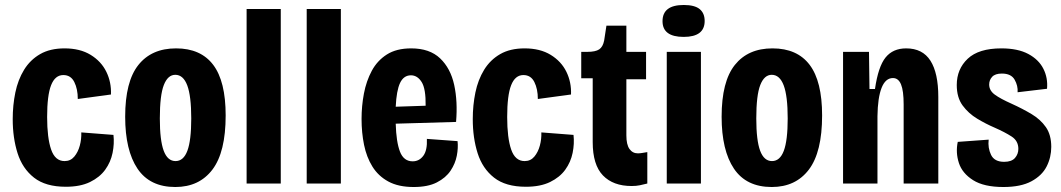

<svg xmlns="http://www.w3.org/2000/svg" viewBox="-20 -736 4257 770"><path d="M244 13Q163 13 116.5 -23.5Q70 -60 50.5 -121.5Q31 -183 31 -258Q31 -314 41.5 -365Q52 -416 76.5 -456Q101 -496 141 -519Q181 -542 239 -542Q301 -542 343.5 -516Q386 -490 406.5 -448Q427 -406 425 -357L292 -339Q292 -379 278 -407Q264 -435 234 -435Q201 -435 185 -394.5Q169 -354 169 -267Q169 -183 185 -136.5Q201 -90 239 -90Q263 -90 278 -108Q293 -126 300 -152Q307 -178 306 -205L435 -195Q439 -160 431.5 -123Q424 -86 402 -55.5Q380 -25 341 -6Q302 13 244 13Z M683 14Q581 14 531.5 -59.5Q482 -133 482 -268Q482 -409 535 -475.5Q588 -542 686 -542Q785 -542 835 -476Q885 -410 885 -273Q885 -126 832 -56Q779 14 683 14ZM684 -90Q716 -90 731.5 -131.5Q747 -173 747 -261Q747 -351 731 -393.5Q715 -436 683 -436Q653 -436 637 -395Q621 -354 621 -261Q621 -173 636.5 -131.5Q652 -90 684 -90Z M969 0V-700H1106V0Z M1210 0V-700H1347V0Z M1639 14Q1578 14 1537.5 -8Q1497 -30 1473.5 -68Q1450 -106 1440 -155Q1430 -204 1430 -259Q1430 -311 1439.5 -361Q1449 -411 1471 -452Q1493 -493 1531.5 -517.5Q1570 -542 1629 -542Q1703 -542 1745 -502Q1787 -462 1801.5 -395.5Q1816 -329 1809 -247L1567 -240Q1569 -167 1584 -128Q1599 -89 1635 -89Q1661 -89 1677.5 -111Q1694 -133 1692 -179L1815 -170Q1818 -143 1812 -111.5Q1806 -80 1787 -51.5Q1768 -23 1732 -4.5Q1696 14 1639 14ZM1628 -434Q1599 -434 1584.5 -403.5Q1570 -373 1567 -308L1687 -312Q1688 -380 1671 -407Q1654 -434 1628 -434Z M2089 13Q2008 13 1961.5 -23.5Q1915 -60 1895.5 -121.5Q1876 -183 1876 -258Q1876 -314 1886.5 -365Q1897 -416 1921.5 -456Q1946 -496 1986 -519Q2026 -542 2084 -542Q2146 -542 2188.5 -516Q2231 -490 2251.5 -448Q2272 -406 2270 -357L2137 -339Q2137 -379 2123 -407Q2109 -435 2079 -435Q2046 -435 2030 -394.5Q2014 -354 2014 -267Q2014 -183 2030 -136.5Q2046 -90 2084 -90Q2108 -90 2123 -108Q2138 -126 2145 -152Q2152 -178 2151 -205L2280 -195Q2284 -160 2276.5 -123Q2269 -86 2247 -55.5Q2225 -25 2186 -6Q2147 13 2089 13Z M2513 10Q2439 10 2398 -32.5Q2357 -75 2357 -166V-422H2311V-528H2335Q2368 -528 2383 -538Q2398 -548 2403 -574L2412 -633H2492V-528H2571V-418H2492V-193Q2492 -156 2504.5 -138.5Q2517 -121 2538 -121Q2546 -121 2555 -122.5Q2564 -124 2576 -126V0Q2560 4 2546 7Q2532 10 2513 10Z M2654 0V-528H2791V0ZM2722 -588Q2637 -588 2637 -651Q2637 -716 2722 -716Q2766 -716 2786 -699.5Q2806 -683 2806 -652Q2806 -588 2722 -588Z M3075 14Q2973 14 2923.5 -59.5Q2874 -133 2874 -268Q2874 -409 2927 -475.5Q2980 -542 3078 -542Q3177 -542 3227 -476Q3277 -410 3277 -273Q3277 -126 3224 -56Q3171 14 3075 14ZM3076 -90Q3108 -90 3123.5 -131.5Q3139 -173 3139 -261Q3139 -351 3123 -393.5Q3107 -436 3075 -436Q3045 -436 3029 -395Q3013 -354 3013 -261Q3013 -173 3028.5 -131.5Q3044 -90 3076 -90Z M3361 0V-528H3465L3467 -379H3489Q3502 -469 3531.5 -505.5Q3561 -542 3614 -542Q3680 -542 3711.5 -492.5Q3743 -443 3743 -347V0H3604V-317Q3604 -372 3593.5 -397.5Q3583 -423 3561 -423Q3531 -423 3515.5 -383.5Q3500 -344 3499 -270V0Z M4004 14Q3926 14 3882.5 -13.5Q3839 -41 3825.5 -82.5Q3812 -124 3821 -167L3945 -176Q3941 -143 3954.5 -115Q3968 -87 4007 -87Q4037 -87 4050.5 -102.5Q4064 -118 4064 -139Q4064 -171 4037 -188.5Q4010 -206 3969 -224Q3934 -239 3899 -260Q3864 -281 3840.5 -313Q3817 -345 3817 -395Q3817 -459 3861 -500.5Q3905 -542 3996 -542Q4062 -542 4104 -519.5Q4146 -497 4164.5 -460Q4183 -423 4179 -380L4061 -366Q4063 -392 4049 -416.5Q4035 -441 3998 -441Q3971 -441 3959 -428Q3947 -415 3947 -397Q3947 -373 3969.5 -356.5Q3992 -340 4037 -320Q4081 -300 4117 -278.5Q4153 -257 4174.5 -226Q4196 -195 4196 -147Q4196 -105 4177.5 -68.5Q4159 -32 4116.5 -9Q4074 14 4004 14Z"/></svg>

Font: Bricolage Grotesque 12pt Condensed Bricolage Grotesque 10pt Condensed Regular
Style: Bold
Weight: 700
Width: 3
Designer: Mathieu Triay
Foundry: Atelier Triay
Version: Version 1.001; ttfautohint (v1.8.4.7-5d5b);gftools[0.9.33.de